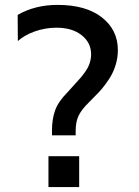

<svg xmlns="http://www.w3.org/2000/svg" viewBox="-20 -757 563 777"><path d="M190.3 -209.2V-227.3Q190.3 -274.9 203.1 -310.5Q215.9 -346.2 253.2 -383.5L288.7 -422.9Q301.1 -436.1 308.4 -444.8Q315.7 -453.5 326.7 -469.3Q337.7 -485.1 343.2 -502.3Q348.7 -519.5 348.7 -537.3Q348.7 -584.2 310.5 -614.5Q272.4 -644.9 208.5 -644.9Q163.7 -644.9 121.6 -630.1Q79.5 -615.4 52.2 -590.9L51.5 -696.7Q121.8 -737.2 212.7 -737.2Q328.1 -737.2 392.6 -686.4Q457 -635.7 457 -554.3Q457 -523.8 448 -494.1Q438.9 -464.5 423.5 -440.5Q408 -416.5 394.2 -399.9Q380.3 -383.2 365.1 -368.6L338.4 -341.3Q309.7 -313.2 297.9 -288.4Q286.2 -263.5 286.2 -227.3V-209.2ZM176.1 0V-125H300.4V0Z"/></svg>

Font: TID UI Medium
Style: Regular
Weight: 500
Designer: The TID Project Authors
Foundry: Bakken & Bæck
Version: Version 1.001;hotconv 1.0.109;makeotfexe 2.5.65596